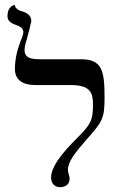

<svg xmlns="http://www.w3.org/2000/svg" viewBox="-20 -766 516 797"><path d="M82 -558C82 -570 86 -588 91 -602C94 -611 110 -675 110 -678C110 -704 89 -714 71 -719C63 -721 43 -728 41 -746C41 -745 11 -743 11 -698C11 -676 33 -667 45 -663C58 -658 77 -651 77 -633C77 -624 71 -607 66 -597C54 -565 42 -527 42 -479C42 -434 75 -413 125 -413H273C355 -413 366 -381 366 -332C366 -268 357 -251 308 -201C274 -167 192 -87 192 -30C192 -3 208 11 230 11C252 11 269 -1 269 -25C269 -36 262 -46 262 -61C262 -95 292 -132 335 -182C406 -261 414 -274 414 -361C414 -470 405 -520 317 -520H147C110 -520 82 -525 82 -558Z"/></svg>

Font: Libertinus Serif Display
Style: Regular
Weight: 400
Designer: Philipp H. Poll, Khaled Hosny
Foundry: Caleb Maclennan
Version: Version 7.050;RELEASE